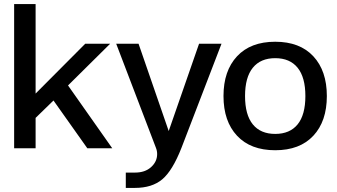

<svg xmlns="http://www.w3.org/2000/svg" viewBox="-20 -732 1664 948"><path d="M534.2 0H411.1L244.1 -235.8L155.8 -149.9V0H49.8V-711.9H155.8V-270L400.9 -516.1H523.9L315.9 -310.1Z M601.1 195.8V120.1H647Q696.3 120.1 726.1 93Q755.9 65.9 755.9 28.8Q755.9 12.7 750 -2L553.7 -516.1H664.1L813 -85L962.9 -516.1H1073.7L876 -2Q832 110.4 781.5 153.1Q731 195.8 646 195.8Z M1527.1 -61.8Q1460.4 9.8 1338.9 9.8Q1217.3 9.8 1150.4 -61.8Q1083.5 -133.3 1083.5 -257.8Q1083.5 -382.3 1150.4 -454.1Q1217.3 -525.9 1338.9 -525.9Q1460.4 -525.9 1527.1 -454.1Q1593.8 -382.3 1593.8 -257.8Q1593.8 -133.3 1527.1 -61.8ZM1487.8 -257.8Q1487.8 -350.1 1449.5 -397.5Q1411.1 -444.8 1338.9 -444.8Q1266.6 -444.8 1228.3 -397.5Q1189.9 -350.1 1189.9 -257.8Q1189.9 -165 1228.3 -117.9Q1266.6 -70.8 1338.9 -70.8Q1411.1 -70.8 1449.5 -117.9Q1487.8 -165 1487.8 -257.8Z"/></svg>

Font: Creato Display Medium
Style: Regular
Weight: 500
Version: Version 1.000